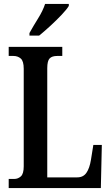

<svg xmlns="http://www.w3.org/2000/svg" viewBox="-20 -951 562 971"><path d="M24 0V-46H52Q71 -46 85.5 -59Q100 -72 100 -110V-603Q100 -642 85 -655Q70 -668 48 -668H24V-714H295V-668H269Q243 -668 231 -655.5Q219 -643 219 -606V-54H371Q401 -54 417 -77Q433 -100 440 -143L452 -218H495L490 0ZM129 -784Q149 -820 173 -858.5Q197 -897 208 -931H328V-921Q318 -904 292 -876.5Q266 -849 235 -820.5Q204 -792 178 -771H129Z"/></svg>

Font: Noto Serif Devanagari ExtraCondensed SemiBold
Style: Regular
Weight: 600
Width: 2
Designer: Universal Thirst, Indian Type Foundry and the Monotype Design Team
Foundry: Monotype Imaging Inc.
Version: Version 2.004; ttfautohint (v1.8.4.7-5d5b)